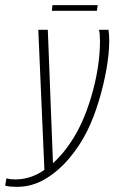

<svg xmlns="http://www.w3.org/2000/svg" viewBox="-97 -611 446 747"><path d="M-31 116Q-43 116 -55.5 115Q-68 114 -77 111L-72 83Q-65 85 -57 86Q-49 87 -38 87Q16 87 63.5 58Q111 29 151.5 -21Q192 -71 220 -132Q241 -178 257.5 -233Q274 -288 283 -344Q292 -400 292 -450Q292 -466 291 -477.5Q290 -489 288 -495H325Q328 -477 328 -453Q328 -403 317 -341Q306 -279 287 -216.5Q268 -154 243 -103Q214 -44 171.5 6Q129 56 78 86Q27 116 -31 116ZM76 56 52 -495H89L110 47ZM105 -569 107 -591H283L280 -569Z"/></svg>

Font: Alumni Sans Thin ExtraLight
Style: Italic
Weight: 250
Italic angle: -8°
Version: Version 1.016